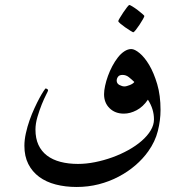

<svg xmlns="http://www.w3.org/2000/svg" viewBox="-20 -641 718 772"><path d="M560.5 -576.7Q560.5 -574.2 554.7 -563.7Q548.8 -553.2 541 -541.5Q533.2 -529.8 525.9 -520.5Q518.6 -511.2 515.1 -511.2Q514.2 -511.2 504.4 -517.3Q494.6 -523.4 483.6 -531Q472.7 -538.6 464.1 -545.9Q455.6 -553.2 455.6 -556.2Q455.6 -558.6 461.7 -568.8Q467.8 -579.1 475.6 -590.8Q483.4 -602.5 490.7 -611.8Q498 -621.1 500 -621.1Q502.4 -621.1 512.5 -615Q522.5 -608.9 533.2 -600.8Q543.9 -592.8 552.2 -585.4Q560.5 -578.1 560.5 -576.7ZM625.5 -199.2Q625.5 -157.2 614.7 -114.5Q604 -71.8 576.2 -32.7Q554.7 -2.4 524.4 23.7Q494.1 49.8 457 69.3Q419.9 88.9 377.2 99.9Q334.5 110.8 288.1 110.8Q242.7 110.8 204.1 100.8Q165.5 90.8 137.5 70.1Q109.4 49.3 93.8 18.3Q78.1 -12.7 78.1 -54.7Q78.1 -78.6 84 -105.2Q89.8 -131.8 98.9 -157.5Q107.9 -183.1 118.7 -206.3Q129.4 -229.5 138.9 -247.1Q148.4 -264.6 155.3 -274.9Q162.1 -285.2 162.6 -285.2Q166.5 -285.2 169.9 -283Q173.3 -280.8 173.3 -277.3Q173.3 -275.4 165.3 -259.8Q157.2 -244.1 147.9 -221.2Q138.7 -198.2 130.6 -171.1Q122.6 -144 122.6 -120.1Q122.6 -84.5 134.5 -58.6Q146.5 -32.7 168.9 -15.6Q191.4 1.5 223.1 9.8Q254.9 18.1 293.5 18.1Q326.7 18.1 362.1 11Q397.5 3.9 431.4 -8.3Q465.3 -20.5 496.1 -37.6Q526.9 -54.7 549.8 -74.7Q572.8 -94.7 585.9 -116.7Q599.1 -138.7 599.1 -161.1Q599.1 -202.6 574.7 -240.2Q555.2 -211.4 529.3 -197.8Q503.4 -184.1 478 -184.1Q442.9 -184.1 420.7 -205.8Q398.4 -227.5 398.4 -262.2Q398.4 -276.9 402.6 -296.1Q406.7 -315.4 414.1 -335.7Q421.4 -356 431.6 -375.2Q441.9 -394.5 453.9 -409.9Q465.8 -425.3 480 -434.6Q494.1 -443.8 507.8 -443.8Q521.5 -443.8 541.5 -427.2Q561.5 -410.6 580.1 -379.4Q598.6 -348.1 612.1 -302.7Q625.5 -257.3 625.5 -199.2ZM520 -311.5Q509.8 -321.3 498.3 -330.6Q486.8 -339.8 472.7 -339.8Q460 -339.8 454.6 -332.5Q449.2 -325.2 449.2 -316.9Q449.2 -305.2 460.2 -299.3Q471.2 -293.5 480.5 -293.5Q484.9 -293.5 490.7 -295.2Q496.6 -296.9 502.7 -299.3Q508.8 -301.8 513.7 -305.2Q518.6 -308.6 520 -311.5Z"/></svg>

Font: Simplified Naskh
Style: Regular
Weight: 400
Designer: SIL International
Foundry: Arabeyes
Version: 1.02_alpha